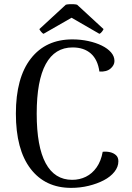

<svg xmlns="http://www.w3.org/2000/svg" viewBox="-20 -898 640 931"><path d="M554 -116Q554 -89 535 -65Q516 -41 483.5 -24Q451 -7 410 3Q369 13 325 13Q199 13 128 -80Q57 -173 57 -347Q57 -521 129.5 -614Q202 -707 331 -707Q371 -707 408 -699Q445 -691 473.5 -677Q502 -663 518.5 -644Q535 -625 535 -602Q535 -582 516 -565.5Q497 -549 462 -551Q454 -609 420.5 -638.5Q387 -668 332 -668Q246 -668 202 -587.5Q158 -507 158 -347Q158 -187 201.5 -106.5Q245 -26 330 -26Q366 -26 396.5 -41Q427 -56 448.5 -86.5Q470 -117 478 -162Q497 -164 514 -160Q531 -156 542.5 -145.5Q554 -135 554 -116ZM354 -875 482 -757Q481 -753 474.5 -744.5Q468 -736 462 -734L327 -812L191 -734Q186 -736 179 -744.5Q172 -753 171 -757L299 -875Q305 -877 316 -877.5Q327 -878 337.5 -877.5Q348 -877 354 -875Z"/></svg>

Font: Arima Medium
Style: Regular
Weight: 500
Designer: Joana Correia and Natanael Gama
Foundry: NDISCOVER
Version: Version 1.101;gftools[0.9.23]